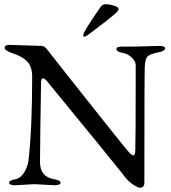

<svg xmlns="http://www.w3.org/2000/svg" viewBox="-20 -870 810 907"><path d="M397 -706Q385 -697 379 -697Q373 -697 373 -704Q373 -719 455 -837Q464 -850 480 -850Q491 -850 505 -847Q519 -844 529.5 -839Q540 -834 540 -828Q540 -820 527 -808Q505 -789 472.5 -763.5Q440 -738 397 -706ZM179 -653Q189 -653 203 -636Q207 -631 228 -604Q249 -577 281.5 -536Q314 -495 352 -447Q390 -399 428.5 -350.5Q467 -302 500 -260.5Q533 -219 555.5 -191.5Q578 -164 583 -158Q601 -136 610 -136Q618 -136 619 -157Q620 -189 620.5 -269Q621 -349 621 -477V-564Q620 -582 601 -599.5Q582 -617 556 -621Q530 -626 530 -639Q530 -650 559 -650H616L731 -653Q760 -653 760 -642Q760 -628 725 -622Q690 -615 678 -604Q666 -593 664 -557Q663 -538 662.5 -401Q662 -264 662 -8Q662 17 641 17Q631 17 606 0Q581 -17 558 -50Q545 -67 456.5 -175.5Q368 -284 204 -484Q191 -500 183 -500Q174 -500 174 -479Q172 -355 170.5 -261.5Q169 -168 169 -104Q169 -36 233 -24Q266 -18 266 -7Q266 5 237 5L143 0L52 5Q23 5 23 -7Q23 -18 52 -23Q71 -27 84 -42Q97 -57 104.5 -75.5Q112 -94 114 -107Q132 -257 132 -507Q132 -556 108 -580Q84 -604 43 -617Q2 -631 2 -644Q2 -658 25 -658Z"/></svg>

Font: Benne
Style: Regular
Weight: 400
Designer: John-Daniel Harrington
Version: Version 1.001